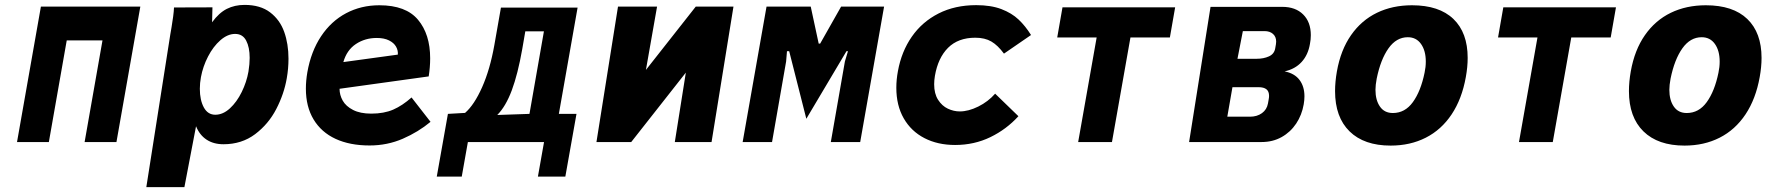

<svg xmlns="http://www.w3.org/2000/svg" viewBox="-20 -580 7240 784"><path d="M147 -553H553L455.5 0H325.5L398.5 -415H252.5L179.5 0H49.5Z M680.5 -469Q684 -490 687 -512Q690 -534 690.5 -549.5L847.5 -550L846 -489Q874 -527.5 906.2 -543.8Q938.5 -560 978.5 -560Q1043 -560 1083 -529.5Q1123 -499 1140.5 -449.8Q1158 -400.5 1158 -340.5Q1158 -300 1151 -260.5Q1140 -196.5 1108.2 -135Q1076.5 -73.5 1021.8 -32.2Q967 9 892.5 9Q852 9 823.5 -9.8Q795 -28.5 780.5 -64.5L733 184H577.5L675.5 -440ZM994.5 -287.5Q999.5 -318.5 999.5 -343.5Q999.5 -387 985.2 -414.2Q971 -441.5 940 -441.5Q909.5 -441.5 880 -415.8Q850.5 -390 829.5 -349.2Q808.5 -308.5 800.5 -265Q796 -241 796 -217.5Q796 -171.5 812.2 -141.5Q828.5 -111.5 859 -111.5Q890.5 -111.5 918.8 -137.5Q947 -163.5 967 -204.2Q987 -245 994.5 -287.5Z M1229 -218Q1229 -250 1235 -285Q1250 -370 1291 -431.8Q1332 -493.5 1393.2 -526Q1454.5 -558.5 1529 -558.5Q1637.5 -558.5 1687 -499.2Q1736.5 -440 1736.5 -342Q1736.5 -305.5 1730.5 -268L1366.5 -217.5Q1366.5 -192 1379.5 -169Q1392.5 -146 1421.8 -131Q1451 -116 1496 -116Q1548 -116 1585.8 -132.5Q1623.5 -149 1660.5 -182L1738 -82.5Q1688 -41 1624.8 -13.5Q1561.5 14 1489 14Q1408.5 14 1350.2 -13Q1292 -40 1260.5 -92.2Q1229 -144.5 1229 -218ZM1518.5 -425Q1470.5 -425 1433.2 -400.2Q1396 -375.5 1382 -326.5L1604.5 -357Q1606 -374 1597.2 -389.5Q1588.5 -405 1568.5 -415Q1548.5 -425 1518.5 -425Z M1809 -115 1879 -119Q1916.5 -151.5 1948.8 -224.2Q1981 -297 1998.5 -395.5L2025.5 -549H2338.5L2262 -115H2334L2288.5 141H2176.5L2201.5 0H1890.5L1865.5 141H1763.5ZM2142 -115 2201 -452H2125L2112.5 -379.5Q2094.5 -277.5 2069.8 -211.2Q2045 -145 2010.5 -110.5Z M2503.5 -553H2663L2617.5 -294.5L2821 -553H2975L2885.5 0H2735.5L2780.5 -283.5L2557.5 0H2415.5Z M3110 -553H3290.5L3323 -402H3329L3414.5 -553H3590L3492.5 0H3372.5L3430 -329L3442.5 -371H3436.5L3272.5 -95L3202.5 -371H3193.5L3190 -329L3132.5 0H3012.5Z M3640 -221.5Q3640 -255 3646.5 -289.5Q3661 -369.5 3703.2 -430.2Q3745.5 -491 3812.5 -525Q3879.5 -559 3966 -559Q4026.5 -559 4069 -542.8Q4111.5 -526.5 4139.2 -500.2Q4167 -474 4190 -437L4079.5 -361Q4054.5 -395 4028 -410.5Q4001.5 -426 3962.5 -426Q3892.5 -426 3851.2 -384.8Q3810 -343.5 3797.5 -270Q3794.5 -252 3794.5 -236Q3794.5 -197.5 3810.5 -172.5Q3826.5 -147.5 3850.5 -136.2Q3874.5 -125 3899 -125Q3934.5 -125 3974.8 -145Q4015 -165 4043.5 -197.5L4138.5 -105.5Q4090 -52 4024 -20Q3958 12 3880 12Q3809 12 3754.8 -16Q3700.5 -44 3670.2 -96.8Q3640 -149.5 3640 -221.5Z M4458 -427H4297L4318.5 -550H4778.5L4757 -427H4596L4520.5 0H4382.5Z M4923 -552H5216Q5270 -552 5301.2 -521Q5332.5 -490 5332.5 -436.5Q5332.5 -418.5 5329 -401Q5321.5 -356 5295 -327Q5268.5 -298 5225.5 -288.5Q5266 -280.5 5286.2 -253.8Q5306.5 -227 5306.5 -186.5Q5306.5 -171.5 5303.5 -154Q5296 -110.5 5272.8 -75.5Q5249.5 -40.5 5213.2 -20.2Q5177 0 5131.5 0H4835.5ZM5157.5 -157.5 5160.5 -174.5Q5162 -182 5162 -188.5Q5162 -207 5151.2 -215.5Q5140.5 -224 5119 -224H5012.5L4991.5 -103.5H5084Q5113 -103.5 5133 -118Q5153 -132.5 5157.5 -157.5ZM5187 -382 5190 -399Q5191 -407 5191 -410Q5191 -430 5178 -441.5Q5165 -453 5143.5 -453H5055L5033 -340H5111.5Q5140 -340 5161.5 -349.8Q5183 -359.5 5187 -382Z M5431.5 -208Q5431.5 -246 5439 -288.5Q5454.5 -376 5496.8 -436.5Q5539 -497 5602.5 -527.8Q5666 -558.5 5745.5 -558.5Q5856.5 -558.5 5914.8 -502.5Q5973 -446.5 5973 -343.5Q5973 -307 5965.5 -265.5Q5949.5 -176 5907.5 -113Q5865.5 -50 5802 -17.8Q5738.5 14.5 5658.5 14.5Q5550 14.5 5490.8 -43.5Q5431.5 -101.5 5431.5 -208ZM5797 -283Q5802 -306 5802 -328.5Q5802 -373 5782.5 -400.5Q5763 -428 5728.5 -428Q5682 -428 5649.8 -382.8Q5617.5 -337.5 5601.5 -259Q5596.5 -232.5 5596.5 -213.5Q5596.5 -171 5614.8 -144.8Q5633 -118.5 5667.5 -118.5Q5717 -118.5 5749.2 -163Q5781.5 -207.5 5797 -283Z M6258 -427H6097L6118.5 -550H6578.5L6557 -427H6396L6320.5 0H6182.5Z M6631.5 -208Q6631.5 -246 6639 -288.5Q6654.5 -376 6696.8 -436.5Q6739 -497 6802.5 -527.8Q6866 -558.5 6945.5 -558.5Q7056.5 -558.5 7114.8 -502.5Q7173 -446.5 7173 -343.5Q7173 -307 7165.5 -265.5Q7149.5 -176 7107.5 -113Q7065.5 -50 7002 -17.8Q6938.5 14.5 6858.5 14.5Q6750 14.5 6690.8 -43.5Q6631.5 -101.5 6631.5 -208ZM6997 -283Q7002 -306 7002 -328.5Q7002 -373 6982.5 -400.5Q6963 -428 6928.5 -428Q6882 -428 6849.8 -382.8Q6817.5 -337.5 6801.5 -259Q6796.5 -232.5 6796.5 -213.5Q6796.5 -171 6814.8 -144.8Q6833 -118.5 6867.5 -118.5Q6917 -118.5 6949.2 -163Q6981.5 -207.5 6997 -283Z"/></svg>

Font: JuliaMono Black
Style: Italic
Weight: 900
Italic angle: -9°
Monospace: yes
Designer: cormullion
Foundry: corm
Version: Version 0.057; ttfautohint (v1.8.4)